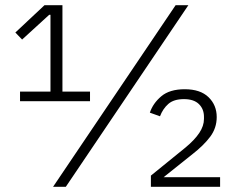

<svg xmlns="http://www.w3.org/2000/svg" viewBox="-20 -718 905 738"><path d="M57 -329V-366H174V-661H169L65 -566L39 -593L151 -698H220V-366H326V-329ZM184 0 655 -698H704L233 0ZM826 0H560V-43L693 -151Q728 -180 746 -207Q764 -234 764 -261V-269Q764 -299 744.5 -318Q725 -337 687 -337Q648 -337 627 -318.5Q606 -300 595 -271L556 -285Q568 -321 600 -348Q632 -375 690 -375Q750 -375 781.5 -344.5Q813 -314 813 -268Q813 -226 788 -192.5Q763 -159 718 -124L609 -37H826Z"/></svg>

Font: IBM Plex Sans Devanagari Light
Style: Regular
Weight: 300
Designer: Mike Abbink, Paul van der Laan, Pieter van Rosmalen, Erin McLaughlin
Foundry: Bold Monday
Version: Version 1.1